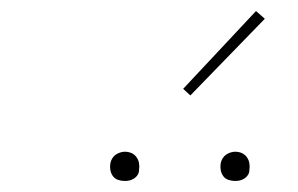

<svg xmlns="http://www.w3.org/2000/svg" viewBox="-20 -982 540 348"><path d="M406 -654Q400 -654 394 -656Q388 -658 384.5 -663Q381 -668 380 -674Q379 -680 380 -686Q381 -691 383.5 -695Q386 -699 389.5 -701.5Q393 -704 397.5 -705.5Q402 -707 406 -707Q413 -707 418.5 -704.5Q424 -702 427.5 -697Q431 -692 432 -686Q433 -680 432 -674Q432 -669 429.5 -665Q427 -661 423 -658.5Q419 -656 415 -655Q411 -654 406 -654ZM206 -654Q200 -654 194 -656Q188 -658 184.5 -663Q181 -668 180 -674Q179 -680 180 -686Q181 -691 183.5 -695Q186 -699 189.5 -701.5Q193 -704 197.5 -705.5Q202 -707 206 -707Q213 -707 218.5 -704.5Q224 -702 227.5 -697Q231 -692 232 -686Q233 -680 232 -674Q232 -669 229.5 -665Q227 -661 223 -658.5Q219 -656 215 -655Q211 -654 206 -654ZM325 -809 312 -821 444 -962 460 -948Z"/></svg>

Font: Iosevka Slab Thin
Style: Italic
Weight: 100
Italic angle: -9°
Monospace: yes
Designer: Belleve Invis
Foundry: Belleve Invis
Version: Version 11.1.1; ttfautohint (v1.8.3)